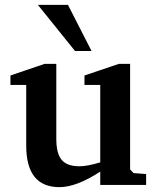

<svg xmlns="http://www.w3.org/2000/svg" viewBox="-20 -762 640 791"><path d="M23 -412V-451L164 -499H212V-189Q212 -130 234 -103.5Q256 -77 307 -77Q340 -77 393 -93V-412H328V-451L470 -499H516V-64L530 -49L582 -45V0H393V-55Q295 9 225 9Q88 9 88 -162V-412ZM136 -742H260L357 -552H289Z"/></svg>

Font: Khartiya
Style: Bold
Weight: 700
Version: Version 1.0.2